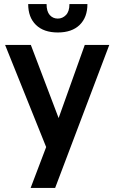

<svg xmlns="http://www.w3.org/2000/svg" viewBox="-20 -720 560 940"><path d="M206 0 5 -500H131L267 -142L395 -500H515L250 200H130ZM263 -561Q194 -561 156 -598Q118 -635 118 -700H208Q208 -664 223.5 -646.5Q239 -629 263 -629Q286 -629 303 -646.5Q320 -664 320 -700H408Q408 -635 370 -598Q332 -561 263 -561Z"/></svg>

Font: Retni Sans
Style: Bold
Weight: 700
Designer: Vitaly Kuzmin
Foundry: ParaType Ltd.
Version: Version 1.00;March 2, 2019;FontCreator 11.5.0.2425 64-bit; t